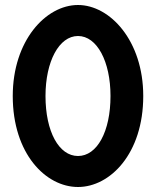

<svg xmlns="http://www.w3.org/2000/svg" viewBox="-20 -735 630 768"><path d="M162 -351C162 -489 216 -591 292 -591C368 -591 422 -489 422 -351C422 -208 368 -111 292 -111C216 -111 162 -208 162 -351ZM31 -351C31 -120 163 13 292 13C420 13 553 -120 553 -351C553 -572 420 -715 292 -715C163 -715 31 -572 31 -351Z"/></svg>

Font: Bluebird
Style: Nrw
Weight: 400
Designer: Jasper
Foundry: Cannot Into Space Fonts
Version: Version 0.98